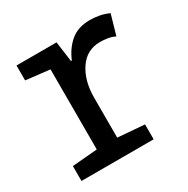

<svg xmlns="http://www.w3.org/2000/svg" viewBox="-131 -665 763 781"><g transform="rotate(-30 250.0 -275.0)"><path d="M34 0V-70L152 -80V-456L40 -469V-539H228L241 -444H245Q265 -492 300 -521Q335 -550 390 -550Q412 -550 433.5 -546Q455 -542 478 -532L451 -438Q436 -446 417 -449Q398 -452 382 -452Q319 -452 283.5 -399.5Q248 -347 248 -267V-80L373 -70V0Z"/></g></svg>

Font: Noto Sans Mono ExtraCondensed Medium
Style: Regular
Weight: 500
Width: 2
Designer: Monotype Design Team
Foundry: Monotype Imaging Inc.
Version: Version 2.014